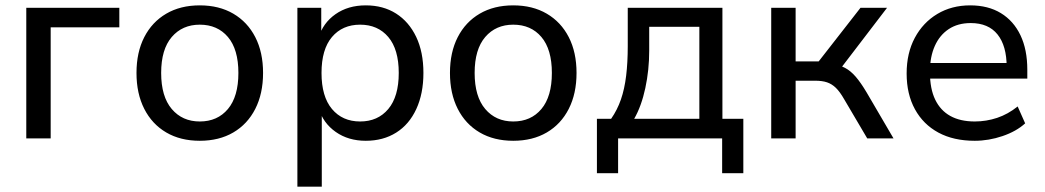

<svg xmlns="http://www.w3.org/2000/svg" viewBox="-20 -516 3897 716"><path d="M78 0V-487H425V-414H169V0Z M725 9Q653 9 600 -22Q547 -53 518 -110Q489 -167 489 -244Q489 -321 518 -377.5Q547 -434 600 -465Q653 -496 725 -496Q797 -496 850 -465Q903 -434 932 -377.5Q961 -321 961 -244Q961 -167 932 -110Q903 -53 850 -22Q797 9 725 9ZM725 -63Q791 -63 830 -109.5Q869 -156 869 -244Q869 -332 830 -378Q791 -424 725 -424Q660 -424 620.5 -378Q581 -332 581 -244Q581 -156 620.5 -109.5Q660 -63 725 -63Z M1089 180V-487H1178V-375H1168Q1184 -430 1231 -463Q1278 -496 1344 -496Q1409 -496 1457 -465.5Q1505 -435 1532 -378.5Q1559 -322 1559 -244Q1559 -167 1532.5 -109.5Q1506 -52 1457.5 -21.5Q1409 9 1344 9Q1279 9 1232 -24Q1185 -57 1169 -111H1180V180ZM1323 -63Q1389 -63 1428 -109.5Q1467 -156 1467 -244Q1467 -332 1428 -378Q1389 -424 1323 -424Q1257 -424 1218 -378Q1179 -332 1179 -244Q1179 -156 1218 -109.5Q1257 -63 1323 -63Z M1894 9Q1822 9 1769 -22Q1716 -53 1687 -110Q1658 -167 1658 -244Q1658 -321 1687 -377.5Q1716 -434 1769 -465Q1822 -496 1894 -496Q1966 -496 2019 -465Q2072 -434 2101 -377.5Q2130 -321 2130 -244Q2130 -167 2101 -110Q2072 -53 2019 -22Q1966 9 1894 9ZM1894 -63Q1960 -63 1999 -109.5Q2038 -156 2038 -244Q2038 -332 1999 -378Q1960 -424 1894 -424Q1829 -424 1789.5 -378Q1750 -332 1750 -244Q1750 -156 1789.5 -109.5Q1829 -63 1894 -63Z M2206 130V-73H2259Q2282 -106 2295.5 -145Q2309 -184 2315 -233.5Q2321 -283 2321 -344V-487H2674V-73H2752V130H2673V0H2285V130ZM2345 -73H2588V-416H2401V-327Q2401 -255 2386.5 -187.5Q2372 -120 2345 -73Z M2856 0V-487H2947V-287H3033L3189 -487H3288L3106 -249L3083 -277Q3110 -274 3131 -263Q3152 -252 3171 -230Q3190 -208 3212 -171L3312 0H3214L3128 -146Q3112 -174 3097 -188.5Q3082 -203 3064 -209Q3046 -215 3020 -215H2947V0Z M3615 9Q3536 9 3479.5 -21.5Q3423 -52 3392 -108.5Q3361 -165 3361 -242Q3361 -318 3391.5 -375Q3422 -432 3475.5 -464Q3529 -496 3598 -496Q3665 -496 3712.5 -467Q3760 -438 3785.5 -384.5Q3811 -331 3811 -256V-223H3432V-281H3751L3734 -267Q3734 -345 3700 -387.5Q3666 -430 3600 -430Q3552 -430 3518 -407.5Q3484 -385 3466 -344.5Q3448 -304 3448 -251V-245Q3448 -185 3467.5 -144.5Q3487 -104 3524 -83.5Q3561 -63 3615 -63Q3658 -63 3698.5 -76.5Q3739 -90 3775 -119L3803 -56Q3770 -26 3718.5 -8.5Q3667 9 3615 9Z"/></svg>

Font: Nunito Sans 12pt Medium
Style: Regular
Weight: 500
Designer: Vernon Adams
Foundry: Vernon Adams
Version: Version 3.101;gftools[0.9.27]